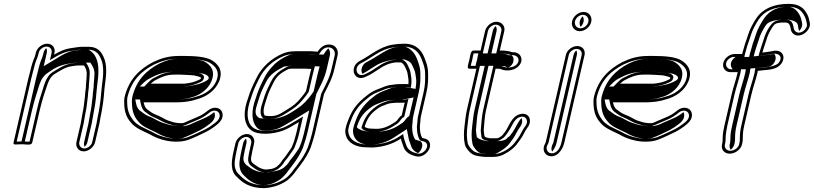

<svg xmlns="http://www.w3.org/2000/svg" viewBox="-20 -742 4226 997"><path d="M405.7 -137.5C403 -125.6 401.5 -110.5 399.1 -99.9L377 -4.5C371.1 21.3 388.1 44 414.3 44C440.6 44 468.1 21.4 474 -4.5L496.2 -100.6C499.1 -112.9 500.6 -128 503 -138.4C507.5 -158.3 510.7 -176.7 513.5 -197.3L516.5 -218.7C520.4 -246.2 520.5 -268.9 524.2 -295.3C532.4 -352.4 537.2 -407.2 517.8 -446.3C506.8 -471.7 487.3 -499 441.5 -499H406.7C387.9 -499 369.7 -494.5 354.2 -492.9C317.1 -488.5 288.1 -474.4 260.7 -458L262.7 -466.5C268.9 -493.1 252 -515 225.4 -515C198.8 -515 172 -493.8 166 -467.9L163.5 -457.2C162.4 -452.3 161.2 -448.5 160.1 -446C150.2 -423.3 144.1 -403.2 137.1 -372.8C133.2 -359.1 129.8 -345.6 126.6 -331.9L50.3 -1.5C47.2 12.1 66.7 7.8 71.4 7.8C78.1 7.8 86.3 7.5 96.9 7C117 8 143.8 14 147.3 -1.5L185 -164.4C190.4 -188.2 199.5 -220.6 205.8 -241.8C223.7 -292 230.5 -335.6 261.3 -356.4C288.4 -372.5 316.8 -392.1 347.7 -397.3L372.4 -401.1C376.4 -401.7 380.1 -402 383.2 -402H416.6C425.6 -388.1 432 -372.3 430.3 -353.4C428.7 -335.1 428.8 -319.3 426.4 -299.9C427.3 -285.2 421.5 -262.7 421.3 -243.2L419.3 -226.3C416.6 -202.6 414.2 -178.4 408.5 -153.9L408.4 -153.4C407.9 -148.5 407.1 -143.2 405.7 -137.5ZM488 -138.4C485.2 -126.3 483.7 -111.4 481.2 -100.6L459 -4.5C455 13 435.5 29 417.8 29C400.1 29 388 13 392 -4.5L414.1 -99.9C416.9 -112.1 418.3 -127.1 420.7 -137.5C422.1 -143.2 423.3 -151 423.6 -154.3C429.7 -181.2 431.9 -204.4 434.6 -228L436.6 -245.7C436.8 -262.5 442.4 -285 441.8 -302.8C444.4 -324.5 444.1 -338.1 445.6 -355.5C448 -381.5 437.6 -400.4 426.8 -417H386.6C382.6 -417 378.4 -416.7 373.5 -416L348.6 -412.1C312.3 -405.9 281.7 -384.3 255.6 -368.8C214.2 -344.2 207.4 -288.5 191.3 -243.7C183.7 -222.4 175.6 -188.9 170 -164.4L133.4 -6.2C125 -5.6 112.6 -7.4 100.3 -8C86 -7.3 77.1 -7.2 66.5 -6.6L141.6 -331.9C144.7 -345.3 148.1 -358.6 151.9 -372.1L152 -372.5L152.1 -372.8C159 -402.8 164.7 -421.4 174.1 -443C175.9 -447.1 177.3 -451.6 178.5 -457.2L181 -467.9C185 -485.1 203.2 -500 221.9 -500C240.3 -500 251.9 -484.8 247.7 -466.5L239.1 -429.2L266.5 -445.7C292.8 -461.5 318.8 -474 352.4 -478C369.4 -479.7 386.9 -484 403.2 -484H438.1C476.9 -484 493 -462 503.5 -437.7C521 -402.4 517.2 -351 508.9 -294C505.1 -266.2 505 -243.8 501.2 -217.3L498.3 -195.9C495.5 -176.1 492.4 -157.7 488 -138.4ZM100.4 -8.1C104.6 -7.9 105.4 -7.9 108.8 -7.7L145 -164.4C150.5 -188.5 159.5 -220.7 165.9 -242.3C183.7 -292.2 186.4 -335.6 226.5 -362.7C250.5 -379 279.5 -401.7 334.4 -411L360.4 -415C369.5 -416.3 376.7 -417 386.6 -417H448.9L455.6 -406.7C465.3 -391.9 472.3 -374.7 470.4 -354.2C468.8 -336.3 469 -321.2 466.5 -301C467.3 -285.1 461.6 -263.2 461.4 -244.2L459.4 -227C456.7 -203.3 454.3 -179 448.5 -153.8C448 -149.4 447.1 -143.2 445.7 -137.5C443.1 -126.1 441.6 -111.1 439.1 -99.9L417 -4.5C414.9 4.8 416.2 13.4 419.8 20.3C426.1 14 431.9 4.8 434 -4.5L456.2 -100.6C458.9 -112.3 460.4 -127.4 463 -138.4C464.7 -145.9 465.6 -150.6 466.7 -158.9C468.2 -165.5 469 -169.8 469.9 -177.3C471.2 -183 472.5 -189.8 473.4 -196.8L476.4 -218.2C480.3 -245.3 480.4 -267.9 484.1 -294.8C492.3 -351.8 496.5 -405.6 478.2 -442.5C465.5 -471.9 441 -484 438.1 -484H403.2C400.3 -484 389.4 -481.4 362.6 -478.6C345.4 -476.4 321.2 -467 294.3 -450.9L207 -398.3L222.7 -466.5C225 -476.4 223.6 -485.3 219.9 -492.1C214 -486.3 208.2 -477.2 206 -467.9L203.5 -457.2C202.4 -452 201.1 -448 199.7 -444.8C190 -422.5 184.1 -403.2 177 -372.7C173.1 -358.8 169.8 -345.6 166.6 -331.9L91.8 -7.7C93.6 -7.8 98.2 -8 100.4 -8.1Z M786.7 -325.6C817.6 -341.8 843.8 -354.5 886.1 -354.5H915.6C927.5 -354.5 976.9 -351.6 985.5 -350.6C988.2 -350.3 1024.1 -342.8 1023.1 -338.2L1023.7 -336.2L1023.4 -335C1023.1 -333.6 1020.8 -331.2 1017.3 -329.3C992.7 -317.1 971.1 -310.8 937.1 -307.5L762.4 -307.5C763.9 -309 786.1 -327 786.7 -325.6ZM749.7 -170.4C736.7 -177.4 729.6 -191.2 725.9 -210.5H892.9C922.8 -210.5 954.2 -213.6 979.6 -219.8L1000 -225.8C1048.8 -237.9 1096.9 -269.9 1117.4 -318.7C1142.1 -379.5 1109.5 -411 1079 -429.6C1048.6 -447.2 991.9 -451.5 938 -451.5H908.5C855.5 -451.5 814.3 -438.7 774.6 -419.5C706 -383.4 648.3 -330.7 626.3 -235L626.2 -234.7L626.2 -234.5C624.5 -224.4 624.3 -212.4 625.2 -199C626.4 -161.2 637.6 -131.3 657.4 -108.6C682 -76.6 717.8 -64.3 756.5 -45.2L777 -34.3C789.1 -27.9 804.8 -22 818.9 -17.8L835 -13.7C867.6 -4.8 922 -2.2 958.7 -16.1C990.2 -28 1020.9 -43.1 1050.5 -57.5C1069 -67 1088.7 -80.1 1104.2 -92.7C1116 -102.3 1130.5 -114.6 1134.9 -134C1141.1 -160.6 1124.3 -182.5 1097.6 -182.5C1084.4 -182.5 1071.5 -177.6 1060.1 -168.3C1042.3 -153.9 1023.7 -141.4 1001.3 -132.8L956.6 -113.7C945.5 -108.9 938.7 -104.8 929.2 -102.5H910.5C897.9 -103.7 896.1 -104.4 884.3 -106.3L868 -111.2C863.4 -112.5 858.4 -114.1 852.5 -116.1C837.4 -121.3 810.3 -139.7 790 -146.1C774.6 -152 761.7 -160.7 749.7 -170.4ZM990.6 -365.5C980.6 -366.7 932.4 -369.5 919.1 -369.5H889.6C845 -369.5 814 -355.2 784.2 -339.7C770.5 -334.5 757.4 -321.5 752.5 -316.5L728.9 -292.5L934.3 -292.5C970 -295.9 994.9 -302.9 1021.6 -316.2C1027 -318.9 1035.7 -323.5 1038.4 -335L1039.5 -339.9C1040.3 -364.5 991.2 -366.5 990.6 -365.5ZM739.2 -157.4C752.8 -146.6 764.9 -138.5 781.7 -132C798.9 -125.3 826.5 -108 844.7 -101.8C850.6 -99.8 856 -98.1 860.7 -96.7L877.7 -91.6C889.3 -89.7 892.9 -88.7 906.4 -87.5H927.6C941 -90.8 949.8 -95.8 959.9 -100.2L1004.2 -119.1C1030.6 -129.5 1049.4 -142.4 1068.2 -157.7C1076.3 -164.3 1084.8 -167.5 1094.2 -167.5C1112.5 -167.5 1124.2 -152.3 1119.9 -134C1117 -121.2 1107.9 -112.9 1096 -103.3C1081.8 -91.7 1062.7 -79.1 1046.1 -70.5C1016.9 -56.4 986.4 -41.4 956.2 -30C925.1 -18.2 872.5 -19.9 841.9 -28.3L826 -32.3C811.4 -36.8 797.7 -41.9 786.6 -47.8L765.9 -58.9C725.7 -78.7 692.8 -90.1 670.4 -119.2C653.2 -141.6 641.8 -166 640.6 -203C639.7 -216.2 640.1 -227.3 641.3 -235.3C662.7 -326.2 714.5 -372.3 779.1 -406.5C817.8 -425.1 854.6 -436.5 905 -436.5H934.6C987.7 -436.5 1042.9 -431.5 1069 -416.3C1098 -398.6 1124 -372.6 1103.3 -321.3C1085.8 -279.9 1044.1 -251.3 999.1 -240.2L978.8 -234.2C954.4 -228.4 925.1 -225.5 896.4 -225.5H706.7L710.7 -204.7C714.7 -184 722.6 -167.2 739.2 -157.4ZM706.1 -292.5 724.9 -311.6C729.2 -316 742.6 -328.3 759.6 -336.2C787.6 -350.7 823.9 -369.5 889.6 -369.5H919.1C940.3 -369.5 983.4 -367 1000.2 -364.9C1008.9 -364 1056.8 -360.3 1063 -341.3C1063.4 -339.9 1063.6 -339 1064 -337.7L1063.4 -335C1062.2 -329.6 1057.6 -325.9 1049.9 -321.7C1021.4 -305.9 984.6 -296.9 938.8 -292.5ZM714.2 -162.2C695.3 -173.3 689.6 -188.8 685.8 -208.2L682.5 -225.5H896.4C918.4 -225.5 941 -227.8 958.2 -231.8L978.3 -237.7C1010.5 -245.7 1057.7 -272.1 1077.8 -319.7C1101.1 -377.4 1070.9 -404.7 1044.5 -420.9C1024.6 -432.2 984.5 -436.5 934.6 -436.5H905C872.1 -436.5 843.5 -429.2 806.2 -411.3C743.7 -378.2 687.9 -328.9 666.2 -234.9C664.7 -225.3 664.4 -213.9 665.4 -200.5C666.6 -163.4 677.3 -135.4 695.9 -114.1C718.9 -84.2 747.2 -75.6 789.6 -54.8L810.5 -43.6C820 -38.6 831.9 -34.1 844.6 -30.1L859.9 -26.3C884.1 -19.6 914.8 -19.9 931.4 -26.2C959.9 -36.9 989 -51.2 1019 -65.8C1034.2 -73.6 1053.6 -86.3 1068 -98C1079.4 -107.2 1091 -116.8 1094.9 -134C1097.2 -144 1095.9 -152.7 1092.1 -159.7C1074.7 -146 1057.3 -134 1029.7 -123.2L985.9 -104.4C977.9 -101 970.7 -95.4 949 -90.1L938.2 -87.5H902.3C883.9 -89.2 872.7 -91.3 861.2 -93.2L841.6 -99.1C836.4 -100.6 830.4 -102.5 824.1 -104.6C799.6 -113 773.8 -130.8 762.6 -134.3C741.6 -140.9 727.3 -151.8 714.2 -162.2Z M1511.9 -26.4 1511.8 -26.1C1507.6 -7.5 1500.9 7.8 1493.9 24.5C1490.5 29.5 1466.6 64.4 1463.7 68.1C1456.8 77.1 1446.6 87.5 1439.5 100.2C1435.3 107.3 1426.3 115.2 1416.7 123.9L1406.8 129.2C1394.2 135.6 1386.4 135.3 1367.2 138H1356.5C1349.9 137.1 1339.3 134.5 1337 132.8L1326.6 128.6C1323.8 127.2 1318.7 124 1313.4 120.3C1290.3 103.2 1277.5 101.7 1286.1 64.5L1286.2 64.2C1287.2 57 1288.7 49.1 1290.7 40.5L1299.4 2.5C1305.4 -23.3 1288.4 -46 1262.1 -46C1235.9 -46 1208.4 -23.4 1202.4 2.5L1193.7 40.5C1178.8 105 1177.8 149.1 1210.2 176.4C1238.7 206.8 1277.6 235 1350.9 235H1351.3L1374.5 232.9C1400.2 227.9 1415.9 224.7 1442 212C1468.2 199.4 1480.5 188.2 1495.9 171.9C1510.4 157.2 1519 141 1530.4 128.3L1542.3 112C1560.2 89.2 1582.2 53.4 1593.3 24.4L1600.5 2.1C1605.7 -14.3 1611.4 -32 1615.8 -50.9L1662.4 -253.1C1684.6 -298.4 1704.3 -330.5 1716.9 -385.2L1733.1 -455.1C1739 -481 1723.5 -505.9 1699.5 -509.9C1671.9 -514.8 1647.8 -502.1 1629.7 -474H1626.9C1613.9 -474 1597.7 -476.9 1580 -476H1514C1489.1 -476 1466.7 -471.8 1447.3 -463.4C1390.2 -438.8 1339.8 -396 1310.4 -334.2L1295.2 -303.1C1281.1 -273.3 1270.3 -241.7 1259.9 -207.5C1241.3 -143.4 1250.4 -91.8 1284.5 -65.7C1321.4 -37.6 1399.3 -45.5 1450.4 -64.1C1470.5 -71.1 1503.5 -90.6 1531.8 -108L1518.5 -50.4C1516.5 -41.3 1514.3 -33.4 1511.9 -26.4ZM1563.8 -385.5C1573.3 -385.5 1584.2 -384.3 1596.2 -383.7C1594.1 -376.4 1591.1 -364.7 1588.9 -355L1568.9 -268.5C1560.8 -256.8 1555.3 -248.4 1545.2 -236.7C1518 -203.3 1504.6 -193.9 1462.8 -167.9C1424.1 -143.3 1405.4 -134.6 1356.5 -141.2C1346.4 -148.6 1346.6 -173.7 1355.2 -200.4C1364.4 -230.1 1372.6 -257.4 1384.9 -282.1L1400.7 -314.2C1419.2 -350.8 1442.3 -365.1 1477.9 -383.6C1483.4 -384.3 1488.7 -385.5 1493.1 -385.5ZM1623.5 -459H1636.3L1642.2 -468.3C1657 -491.1 1672.5 -498.8 1693.6 -495.1C1710.3 -492.3 1722.3 -473.3 1718.1 -455.1L1701.9 -385.2C1689.7 -332.4 1670.8 -301.9 1647.9 -255L1600.8 -50.9C1596.6 -32.8 1591 -15.5 1585.9 0.8L1578.8 22.6C1568.2 49.9 1547.7 83.3 1530.6 105L1519.1 120.8C1505.5 136.2 1498 150.6 1485.8 163.1C1470.7 179.1 1462.2 187.1 1437.8 198.8C1413.8 210.6 1399.9 213.3 1375.7 218.1L1354.1 220C1283.6 219.7 1249.8 194 1222.1 164.6C1204.1 149.3 1196 126.4 1199.1 94.7C1201.9 75.7 1204.1 60.4 1208.7 40.5L1217.4 2.5C1221.5 -15 1241 -31 1258.7 -31C1278.1 -31 1288.2 -13.8 1284.4 2.5L1275.7 40.5C1273.7 49 1271.9 58.8 1271 64.8C1261.1 109.8 1281.6 117.6 1302.5 133C1308.7 137.4 1313.6 140.4 1317.6 142.5L1327.2 146.4C1337.2 151.1 1343 151.7 1352 153H1364.8C1382.9 150.4 1394.1 150.9 1411.5 142.1L1423.8 135.5C1433.9 126.4 1444.9 118.1 1452.6 105.1C1458.4 94.7 1467.1 85.9 1475.3 75.3C1480.2 68.9 1503 35.3 1507.3 28.9C1517.3 5 1526.9 -21.4 1533.5 -50.4L1553.6 -137.1L1525.9 -120.2C1497.9 -103 1465.1 -84 1448.2 -78.1C1403.8 -61.9 1337.6 -55.3 1303.4 -73.4C1266.9 -92.6 1255.9 -142.3 1274.7 -206.5C1284.9 -240 1295.6 -271.3 1308.9 -299.4L1324.1 -330.6C1351.1 -387.3 1396.8 -426.7 1450.7 -449.9C1467.2 -457 1487.2 -461 1510.5 -461H1576.9C1592.7 -461.8 1608.2 -459 1623.5 -459ZM1567.3 -400.5H1496.5C1487.7 -400.5 1482.8 -398.9 1476.3 -398.1C1439.1 -378.8 1408.8 -361.1 1387.1 -318.1L1371.3 -286C1358.1 -259.4 1349.6 -231 1340.6 -201.6C1330.8 -171.3 1328.4 -141.1 1348 -126.8C1401.2 -119.6 1428 -129.8 1468.9 -155.8C1510.2 -181.5 1528.3 -194.7 1556.2 -228.9C1567.7 -242.1 1574.4 -252.7 1583.1 -265.2L1603.9 -355C1606 -364.4 1609 -376 1611 -383L1615.2 -398L1600.3 -398.7C1588.9 -399.3 1578 -400.5 1567.3 -400.5ZM1676.9 -385.2 1693.1 -455.1C1696.2 -468.9 1692.1 -482.5 1684.9 -490.8C1679.9 -486.5 1674 -479.9 1668.7 -471.7L1660.5 -459H1623.5C1591.8 -459 1587.9 -461.4 1579.5 -461H1510.5C1498.8 -461 1489.4 -459.7 1476.7 -454.2C1450.1 -442.7 1418.9 -424.6 1397.3 -399.9C1378.7 -380.6 1362.4 -359.2 1349.9 -332.8L1334.7 -301.7C1320.9 -272.5 1310.1 -241 1299.8 -207.1C1281.5 -144.4 1293 -94.5 1320.9 -73.2C1341.7 -57.4 1390.7 -62.4 1424.1 -74.6C1435.5 -78.5 1470.2 -97.9 1498 -115L1585.9 -168.8L1558.5 -50.4C1556.5 -41.4 1554 -32.7 1551.9 -26.1C1547.4 -6.9 1540.5 8.9 1533.6 25.5C1531.1 31.4 1506 66.3 1502.2 71.1C1494.7 80.9 1485.3 90.5 1478.8 102.2C1472.8 112.2 1461.7 121.3 1451.7 130.3L1438.8 137.2C1421 146.2 1388.7 150.5 1371.3 153H1346C1330.1 150.8 1317.8 149.4 1304.6 142.8L1294.5 138.7C1289.1 135.9 1284.3 133 1277.3 128C1256.3 112.5 1237.3 102.8 1246.1 64.4C1247.1 57.6 1248.7 49.1 1250.7 40.5L1259.4 2.5C1261.6 -6.8 1260.3 -15.4 1256.7 -22.3C1250.4 -16 1244.6 -6.8 1242.4 2.5L1233.7 40.5C1229 60.8 1226.6 77.5 1223.9 95.7C1220.4 130 1230.3 155.2 1247.7 169.9C1276.1 200.1 1309.6 218.9 1350.4 220L1363.1 218.8C1383.8 214.7 1389.3 214.1 1411 203.5C1433.4 192.7 1442.8 184.3 1458.2 168C1471.3 154.6 1479.1 139.8 1492 125.1L1503.7 109.1C1521.2 86.9 1542.6 52.1 1553.5 23.7L1560.6 1.6C1565.8 -14.7 1571.5 -32.3 1575.8 -50.9L1622.6 -253.8C1645.1 -299.8 1664.5 -331.1 1676.9 -385.2ZM1567.3 -400.5C1585.4 -400.5 1596.4 -399 1604.7 -398.6L1639.9 -396.9L1636.1 -383.5C1634.1 -376.3 1631.1 -364.6 1628.9 -355L1608.6 -267.2C1600.3 -255.2 1594.2 -245.8 1583.4 -233.3C1556.1 -199.9 1538.3 -186.9 1496.8 -161C1460.1 -137.7 1416.2 -116.8 1340 -127.1L1326.9 -128.9L1320.5 -133.5C1300.7 -147.9 1306.5 -173.4 1315.4 -200.8C1324.5 -230.5 1332.8 -258.2 1345.4 -283.6L1361.3 -315.7C1382.2 -357.3 1414.8 -375.5 1454.8 -396.2L1468.8 -397.9C1468.8 -397.9 1476.5 -400.5 1496.5 -400.5Z M1909.4 -74H1909.1C1893 -74 1878.7 -78.4 1873.6 -84C1873.7 -84.3 1873.8 -84.6 1873.8 -84.9C1874 -85.6 1874.7 -88 1875.8 -91.4C1891.5 -138.4 1913.5 -159.6 1949.4 -183.8C1958.4 -189.9 1978.8 -196.4 1993.3 -202.5C2003.5 -205.9 2025.5 -208.5 2039.1 -208.5H2068.9C2073.3 -208.5 2075.2 -208.6 2081.5 -209.9L2066.1 -143.2C2060.2 -139.1 2054.7 -134.1 2050.6 -128.5L2043 -118.2C2041.7 -116.5 2040.1 -114.9 2036.5 -111.5C2008.6 -92.9 1977.7 -73 1935.5 -73C1926.3 -73 1917.7 -73.3 1909.4 -74ZM2061.6 -22.2C2064.4 -7.5 2070.5 4.7 2074.4 17.9C2083.8 48.6 2111.8 65.4 2149.3 71L2149.6 71C2189.4 73.4 2229 23 2207.5 -8.6C2198 -22.5 2186.7 -21 2172.2 -26.1C2162.5 -43.5 2160.2 -61.3 2160.3 -88.6L2162.3 -105.7C2163.9 -118.5 2163.1 -126.5 2166 -139L2194.3 -261.6C2203.8 -302.6 2203.6 -333.6 2202.8 -364.4C2202.6 -396.3 2192.7 -418.8 2184.1 -442.2C2169.9 -478.2 2142.5 -515 2080.1 -515C2057.4 -515 2038.7 -513.6 2017.8 -509.9C1948.3 -497.9 1902.4 -453.2 1852.6 -428.1C1789 -397.9 1816.3 -313.6 1878 -342.8C1905.9 -355.3 1924.6 -367.9 1949.9 -384.8C1974.1 -401.8 2000.4 -414.2 2035.8 -418H2061.7C2072.1 -414.1 2078.5 -404.5 2084.3 -392.4C2089.2 -379.8 2094.5 -372.2 2096.3 -360C2099.1 -341.2 2103.2 -325.5 2100.7 -304.6C2099.3 -304.9 2094.4 -305.5 2091.3 -305.5H2061.5C2042.5 -305.5 2016 -302.7 1999.7 -299.4C1976.5 -294 1961.2 -285.4 1941.4 -278.5C1924.8 -272.2 1909.7 -264.3 1896.1 -254.6L1868.7 -232.8C1831.4 -200.9 1805.7 -167.8 1786.2 -113.4C1773.8 -81 1769.2 -60.7 1776.4 -37.7C1786.6 -1.3 1826.5 23 1882.2 23C1892.9 23.7 1903.3 24 1914.2 24H1914.4L1914.6 24C1973.1 21 2020.2 4.8 2061.6 -22.2ZM1932 -58C1979.5 -58 2015.1 -81.1 2043.1 -99.8C2047.7 -102.9 2051.9 -107.7 2054.6 -111.1L2062.5 -121.7C2066.4 -127.2 2073.5 -132 2079.4 -136.1L2100.8 -228.6L2081.6 -224.6C2075.6 -223.3 2076.5 -223.5 2072.4 -223.5H2042.6C2027.1 -223.5 2005.4 -221.3 1991.5 -216.7C1977.8 -212.1 1956.5 -204.9 1942.7 -195.5C1905.1 -170.1 1878.3 -143.9 1861.3 -92.9C1860 -89.1 1859.3 -87 1858.8 -84.9L1857.1 -77.3L1861.1 -72.8C1874.3 -58.1 1903.4 -58 1932 -58ZM1886.1 8H1885.7C1833.9 8 1799.8 -14.6 1791.3 -44.7C1785.1 -64.3 1788.2 -79.2 1800.5 -111.3C1819.2 -163.4 1842.3 -192.4 1877 -222.3L1903.6 -243.6C1916.1 -252.3 1929 -259 1943.8 -264.6C1964.9 -272 1979.6 -280.2 1999.6 -284.8C2013.9 -287.7 2040.6 -290.5 2058.1 -290.5H2087.9C2089.1 -290.5 2094.5 -289.9 2094.6 -289.9L2113.6 -286.3L2116 -306.3C2118.8 -330.1 2114.2 -347.5 2111.6 -365.3C2109.3 -380.6 2103.2 -389.2 2098.8 -400.3C2093.3 -414.5 2083.8 -426.9 2067.6 -433H2038.4C1999.6 -428.8 1969.2 -414.7 1943.1 -396.4C1918.1 -379.8 1900.7 -368 1874.2 -356.2C1832.8 -336.5 1811.6 -393.4 1856.8 -414.9C1911.8 -442.7 1953 -484.1 2017.1 -495.1C2037.1 -498.7 2054.5 -500 2076.6 -500C2132.1 -500 2156.2 -468.1 2169.5 -434.4C2178.2 -410.7 2187.3 -390 2187.4 -360.8C2188.3 -329.8 2188.4 -300.9 2179.3 -261.6L2151 -139C2147.5 -124 2148.4 -115.3 2147 -104.1L2144.9 -86.1C2144.8 -55.6 2148.4 -34.5 2160.3 -13.2C2178.8 -6.8 2187.7 -7.9 2194.1 1.5C2208.8 23.2 2180.3 57.1 2154.2 56C2119.3 50.7 2096.9 35.9 2089.3 10.8C2084.9 -3.7 2079.2 -15.3 2076.7 -28.1L2073.3 -45.9L2055.2 -34.1C2016.8 -9 1973.2 6 1917.5 9C1905.2 9 1896.9 8.7 1886.1 8ZM1832.9 -81 1833.6 -84C1833.7 -84.4 1833.8 -84.6 1833.8 -84.9C1834.1 -86.2 1834.8 -88.4 1836 -91.9C1852 -140.1 1876.8 -164.6 1914.6 -190.2C1930.1 -200.6 1952.9 -207.1 1964.2 -211.9C1986.5 -221.4 2017.7 -223.5 2042.6 -223.5H2067.2L2127.6 -236.2L2105.3 -139.9C2099.5 -135.9 2093.9 -132 2089.3 -125.7L2081.5 -115.3C2079.5 -112.7 2076.3 -109.5 2072.4 -106C2047.8 -89.5 2010 -58 1932 -58C1921.7 -58 1911.3 -58.3 1901.7 -59C1864.7 -60.2 1844 -68.7 1832.9 -81ZM1915 9C1953.2 6.6 1989.3 -4.1 2027.1 -28.8L2092.5 -71.5L2101.6 -24.6C2104.3 -10.8 2110.2 1 2114.3 14.9C2120.7 35.7 2136 47.5 2151 53C2167.6 40.6 2180 13.1 2168.5 -3.7C2165.7 -7.9 2163.4 -9.2 2163.2 -9.2C2165.6 -8 2140.9 -15.1 2135.3 -17.6C2123.6 -38.4 2120.1 -56.8 2120.1 -87.6L2122.2 -105.1C2123.7 -117.3 2122.9 -125.5 2126 -139L2154.3 -261.6C2163.6 -302 2163.5 -332.1 2162.7 -363.1C2162.5 -393.8 2152.9 -415.3 2144.3 -438.8C2128.9 -478.1 2096.2 -500 2076.6 -500C2058.1 -500 2048.2 -499.3 2032.3 -496.4C1986.7 -488.6 1942.8 -449.4 1883.8 -419.6C1860.3 -408.5 1850.4 -376.8 1861.7 -358.4C1878.7 -367 1894.1 -377.1 1915 -391.1C1941.3 -409.4 1976.6 -426.8 2033.4 -433H2080.8L2091.3 -429C2114.4 -420.3 2117.9 -408.6 2123.9 -396C2128.7 -383.8 2134.4 -375.9 2136.4 -362.1C2139.1 -343.8 2143.4 -327.3 2140.8 -305.2L2137.8 -280.3L2083.4 -290.5H2058.1C2048.8 -290.5 2027.5 -288.5 2017.5 -286.6C2005.4 -283.6 1992.9 -277 1968.2 -268.2C1956.4 -263.7 1943.5 -257.3 1931.7 -248.9L1905.1 -227.7C1869.9 -197.5 1845.1 -166.2 1825.9 -112.6C1813.5 -80.2 1809.6 -62.1 1816.4 -40.6C1826.4 -4.9 1864.3 8 1885.7 8H1889C1898 8.6 1905 8.9 1915 9Z M2576.8 -384.3H2577.2C2577.3 -384.3 2577.3 -384.4 2577.9 -384.1C2603.2 -371.6 2641.9 -373.3 2667 -393C2692.6 -413.8 2693.1 -442.8 2677.4 -458.7C2669 -466.9 2657.6 -471.8 2640.1 -470.9C2625.5 -476.5 2602.5 -479.7 2581.5 -479.7H2575.3L2598.6 -580.5C2604.7 -607.1 2584.4 -629 2558 -629C2531.7 -629 2504.9 -606.8 2498.8 -580.5L2475.5 -479.6H2439C2423.4 -479.6 2421.9 -452.9 2417.6 -432.3C2412.4 -411.7 2401.6 -385 2417.2 -385H2453.7L2404.1 -170C2397.5 -141.4 2395.9 -113.4 2392.3 -88.4C2387.7 -52.8 2387.6 -19.8 2393.7 7.6C2398.3 26.9 2416.1 47.5 2432 58C2450.1 68.8 2475.1 70.7 2500.1 73H2538.3C2566.2 73 2585.7 66.5 2604.7 54.9C2621.8 46.4 2640.8 32 2654.2 18C2664.6 7.4 2672.3 -5.6 2680.5 -15.8C2696.4 -35.6 2705.5 -62.7 2719.3 -79.9C2747.3 -116.5 2726.4 -162.7 2678.4 -148.7C2635.5 -136.2 2622.3 -84.4 2603.1 -58C2593.6 -46.7 2589.3 -38.2 2581.2 -33.5C2574.5 -29.6 2567.2 -24 2560.7 -24H2525C2511.2 -26.8 2504 -25.9 2495.8 -34.4C2494.3 -41.5 2492.9 -56.5 2491.9 -66L2492.8 -79C2495.8 -108 2496.7 -139.2 2504 -170.5L2553.5 -385.3H2559.7C2562.8 -385.3 2569.1 -384.9 2576.8 -384.3ZM2634.5 -455.8C2650 -456.5 2658.4 -453.7 2665.2 -447C2676.7 -435.5 2675.2 -417.3 2659 -403.7C2638.9 -388.5 2606.5 -388.3 2584.7 -399C2576.8 -399.6 2567.3 -400.3 2563.1 -400.3H2542L2489 -170.5C2481.2 -137 2480.4 -105.7 2477.4 -76.8L2476.4 -62.3C2477.7 -50.9 2479.3 -35.3 2481.3 -25.2C2493.2 -12.9 2506.7 -11.7 2520.1 -9H2557.2C2571.8 -9 2582.5 -18.6 2586.7 -21.1C2601.8 -29.9 2606.9 -41.6 2614.6 -50.8C2639.8 -85.2 2648.3 -125.2 2679.6 -134.3C2714 -144.4 2726.8 -111.8 2707.9 -87.1C2691 -66.1 2681.9 -39.2 2669.2 -23.2C2659.6 -11.3 2652.5 0.6 2644.2 9C2632.4 21.4 2614.9 34.6 2600.4 41.8C2582.1 50.8 2569.4 58 2541.7 58H2504.2C2478.5 55.7 2456.8 53.2 2442.2 44.8C2427.7 35 2412.3 16.1 2408.8 1.3C2403.2 -23.8 2403.1 -55.7 2407.5 -89.8C2411.3 -115.5 2412.9 -143.1 2419.1 -170L2472.2 -400H2424.6C2425.2 -407.1 2429.4 -419.5 2432.5 -431.9C2432.5 -431.9 2432.6 -432.3 2432.6 -432.3C2432.6 -432.3 2432.7 -432.7 2432.5 -432.7C2435.1 -445.1 2437.3 -459 2439.3 -464.6H2486.9L2513.7 -580.5C2517.9 -598.6 2536.6 -614 2554.4 -614C2573.4 -614 2587.3 -597.4 2583.4 -580.5L2556.7 -464.7H2577.8C2599 -464.7 2621 -460.8 2634.3 -455.8ZM2588.2 -399 2602.1 -397.9 2610.4 -393.8C2613.5 -392.3 2616.1 -391.6 2617.4 -391.3C2619.2 -391.8 2624.5 -393.6 2630.7 -398.3C2650.1 -414.4 2650.9 -440.8 2639.4 -452.4C2638.1 -453.7 2636.9 -454.7 2635.4 -455.7L2622.9 -455.1L2610.2 -459.9C2603.2 -462.6 2588.6 -464.7 2577.8 -464.7H2531.7L2558.4 -580.5C2560.8 -590.7 2558.6 -599.8 2553.9 -606.6C2547.4 -600.4 2541 -590.7 2538.7 -580.5L2511.9 -464.6H2464.2C2461.5 -456.5 2459.8 -443.8 2457.5 -432.3C2454.5 -420.8 2450.4 -408.8 2449.3 -400H2497L2443.9 -170C2437.4 -142 2435.9 -114.2 2432.2 -88.9C2427.7 -53.9 2427.6 -21.3 2433.6 5.1C2437.5 21.8 2454.3 41 2466.8 49.5C2475.9 54.8 2483.9 55.8 2508.1 58H2541.6C2548.5 58 2554.2 58 2570.7 47.9C2584.4 39.5 2602.5 28.5 2616.4 14C2625.5 4.7 2633.1 -7.9 2641.9 -18.9C2656.4 -37 2664.9 -63 2680.7 -83C2692.1 -98.1 2694.1 -116.3 2688.2 -128.4C2669.3 -110.8 2657.7 -77.3 2641.4 -55C2632.1 -43.9 2630.9 -35.9 2614.3 -26.2C2614.3 -26.2 2608.9 -9 2557 -9H2511.7C2500.2 -11.3 2471.4 -14.2 2456 -30.1C2454.2 -38.8 2452.7 -53.9 2451.5 -64.6L2452.5 -78.1C2455.5 -107.1 2456.4 -138.4 2463.8 -170.5L2516.8 -400.3H2562.9C2572.8 -400.3 2578.9 -399.7 2588.2 -399Z M2813.4 -1.6C2813.4 -1.6 2810.4 3.5 2808.5 7.7C2794.6 36.4 2808.6 61.1 2829 67.2C2869 79.3 2900.8 39.9 2910.3 -1.5L3015.3 -455.9C3021.2 -481.8 3004.3 -503 2977.6 -503C2951 -503 2924.2 -481.8 2918.3 -455.9ZM2990.4 -580C3017 -580 3043.9 -601.9 3050.1 -628.5C3056.5 -656 3038.1 -680 3010.5 -680C2983.8 -680 2956.9 -658.1 2950.8 -631.5C2944.4 -604 2962.8 -580 2990.4 -580ZM2827.8 0.9 2933.3 -455.9C2937.2 -473.1 2955.5 -488 2974.2 -488C2992.9 -488 3004.2 -473.1 3000.3 -455.9L2895.3 -1.5C2887.2 33.9 2864.3 61.2 2836.3 52.8C2822.5 48.6 2812.6 31.1 2822.2 11.3C2825 5.5 2826.1 3.8 2827.8 0.9ZM2993.9 -595C2974.7 -595 2961.4 -612.4 2965.8 -631.5C2970 -649.8 2988.7 -665 3007 -665C3026.2 -665 3039.5 -647.6 3035.1 -628.5C3030.9 -610.2 3012.2 -595 2993.9 -595ZM2847 45.3C2857 34.4 2866.2 16.5 2870.3 -1.5L2975.3 -455.9C2977.4 -465.4 2976 -474 2972.4 -480.4C2966.4 -474.6 2960.4 -465.4 2958.3 -455.9L2853.1 -0.6C2844 15.4 2840.3 32.7 2847 45.3ZM2995.2 -602.6C3001.6 -608.9 3007.8 -618.4 3010.1 -628.5C3012.7 -639.6 3010.6 -649.9 3005.7 -657.4C2999.3 -651.1 2993.1 -641.6 2990.8 -631.5C2988.2 -620.4 2990.3 -610.1 2995.2 -602.6Z M3223.7 -325.6C3254.6 -341.8 3280.8 -354.5 3323.1 -354.5H3352.6C3364.5 -354.5 3413.9 -351.6 3422.5 -350.6C3425.2 -350.3 3461.1 -342.8 3460.1 -338.2L3460.7 -336.2L3460.4 -335C3460.1 -333.6 3457.8 -331.2 3454.3 -329.3C3429.7 -317.1 3408.1 -310.8 3374.1 -307.5L3199.4 -307.5C3200.9 -309 3223.1 -327 3223.7 -325.6ZM3186.7 -170.4C3173.7 -177.4 3166.6 -191.2 3162.9 -210.5H3329.9C3359.8 -210.5 3391.2 -213.6 3416.6 -219.8L3437 -225.8C3485.8 -237.9 3533.9 -269.9 3554.4 -318.7C3579.1 -379.5 3546.5 -411 3516 -429.6C3485.6 -447.2 3428.9 -451.5 3375 -451.5H3345.5C3292.5 -451.5 3251.3 -438.7 3211.6 -419.5C3143 -383.4 3085.3 -330.7 3063.3 -235L3063.2 -234.7L3063.2 -234.5C3061.5 -224.4 3061.3 -212.4 3062.2 -199C3063.4 -161.2 3074.6 -131.3 3094.4 -108.6C3119 -76.6 3154.8 -64.3 3193.5 -45.2L3214 -34.3C3226.1 -27.9 3241.8 -22 3255.9 -17.8L3272 -13.7C3304.6 -4.8 3359 -2.2 3395.7 -16.1C3427.2 -28 3457.9 -43.1 3487.5 -57.5C3506 -67 3525.7 -80.1 3541.2 -92.7C3553 -102.3 3567.5 -114.6 3571.9 -134C3578.1 -160.6 3561.3 -182.5 3534.6 -182.5C3521.4 -182.5 3508.5 -177.6 3497.1 -168.3C3479.3 -153.9 3460.7 -141.4 3438.3 -132.8L3393.6 -113.7C3382.5 -108.9 3375.7 -104.8 3366.2 -102.5H3347.5C3334.9 -103.7 3333.1 -104.4 3321.3 -106.3L3305 -111.2C3300.4 -112.5 3295.4 -114.1 3289.5 -116.1C3274.4 -121.3 3247.3 -139.7 3227 -146.1C3211.6 -152 3198.7 -160.7 3186.7 -170.4ZM3427.6 -365.5C3417.6 -366.7 3369.4 -369.5 3356.1 -369.5H3326.6C3282 -369.5 3251 -355.2 3221.2 -339.7C3207.5 -334.5 3194.4 -321.5 3189.5 -316.5L3165.9 -292.5L3371.3 -292.5C3407 -295.9 3431.9 -302.9 3458.6 -316.2C3464 -318.9 3472.7 -323.5 3475.4 -335L3476.5 -339.9C3477.3 -364.5 3428.2 -366.5 3427.6 -365.5ZM3176.2 -157.4C3189.8 -146.6 3201.9 -138.5 3218.7 -132C3235.9 -125.3 3263.5 -108 3281.7 -101.8C3287.6 -99.8 3293 -98.1 3297.7 -96.7L3314.7 -91.6C3326.3 -89.7 3329.9 -88.7 3343.4 -87.5H3364.6C3378 -90.8 3386.8 -95.8 3396.9 -100.2L3441.2 -119.1C3467.6 -129.5 3486.4 -142.4 3505.2 -157.7C3513.3 -164.3 3521.8 -167.5 3531.2 -167.5C3549.5 -167.5 3561.2 -152.3 3556.9 -134C3554 -121.2 3544.9 -112.9 3533 -103.3C3518.8 -91.7 3499.7 -79.1 3483.1 -70.5C3453.9 -56.4 3423.4 -41.4 3393.2 -30C3362.1 -18.2 3309.5 -19.9 3278.9 -28.3L3263 -32.3C3248.4 -36.8 3234.7 -41.9 3223.6 -47.8L3202.9 -58.9C3162.7 -78.7 3129.8 -90.1 3107.4 -119.2C3090.2 -141.6 3078.8 -166 3077.6 -203C3076.7 -216.2 3077.1 -227.3 3078.3 -235.3C3099.7 -326.2 3151.5 -372.3 3216.1 -406.5C3254.8 -425.1 3291.6 -436.5 3342 -436.5H3371.6C3424.7 -436.5 3479.9 -431.5 3506 -416.3C3535 -398.6 3561 -372.6 3540.3 -321.3C3522.8 -279.9 3481.1 -251.3 3436.1 -240.2L3415.8 -234.2C3391.4 -228.4 3362.1 -225.5 3333.4 -225.5H3143.7L3147.7 -204.7C3151.7 -184 3159.6 -167.2 3176.2 -157.4ZM3143.1 -292.5 3161.9 -311.6C3166.2 -316 3179.6 -328.3 3196.6 -336.2C3224.6 -350.7 3260.9 -369.5 3326.6 -369.5H3356.1C3377.3 -369.5 3420.4 -367 3437.2 -364.9C3445.9 -364 3493.8 -360.3 3500 -341.3C3500.4 -339.9 3500.6 -339 3501 -337.7L3500.4 -335C3499.2 -329.6 3494.6 -325.9 3486.9 -321.7C3458.4 -305.9 3421.6 -296.9 3375.8 -292.5ZM3151.2 -162.2C3132.3 -173.3 3126.6 -188.8 3122.8 -208.2L3119.5 -225.5H3333.4C3355.4 -225.5 3378 -227.8 3395.2 -231.8L3415.3 -237.7C3447.5 -245.7 3494.7 -272.1 3514.8 -319.7C3538.1 -377.4 3507.9 -404.7 3481.5 -420.9C3461.6 -432.2 3421.5 -436.5 3371.6 -436.5H3342C3309.1 -436.5 3280.5 -429.2 3243.2 -411.3C3180.7 -378.2 3124.9 -328.9 3103.2 -234.9C3101.7 -225.3 3101.4 -213.9 3102.4 -200.5C3103.6 -163.4 3114.3 -135.4 3132.9 -114.1C3155.9 -84.2 3184.2 -75.6 3226.6 -54.8L3247.5 -43.6C3257 -38.6 3268.9 -34.1 3281.6 -30.1L3296.9 -26.3C3321.1 -19.6 3351.8 -19.9 3368.4 -26.2C3396.9 -36.9 3426 -51.2 3456 -65.8C3471.2 -73.6 3490.6 -86.3 3505 -98C3516.4 -107.2 3528 -116.8 3531.9 -134C3534.2 -144 3532.9 -152.7 3529.1 -159.7C3511.7 -146 3494.3 -134 3466.7 -123.2L3422.9 -104.4C3414.9 -101 3407.7 -95.4 3386 -90.1L3375.2 -87.5H3339.3C3320.9 -89.2 3309.7 -91.3 3298.2 -93.2L3278.6 -99.1C3273.4 -100.6 3267.4 -102.5 3261.1 -104.6C3236.6 -113 3210.8 -130.8 3199.6 -134.3C3178.6 -140.9 3164.3 -151.8 3151.2 -162.2Z M3914.8 -374.2C3921.8 -374.7 3931.3 -375.6 3941.1 -376.9C3974.5 -379.6 4015 -382.3 4035.7 -409.5C4064.8 -447.7 4040.8 -488.7 3991.6 -476.7C3975.2 -473.6 3959.1 -471.1 3938.8 -469C3940 -473.6 3941.4 -478.4 3943.1 -483.6L3951.2 -508.9C3953.6 -516.1 3955.9 -523.1 3958.2 -529.8L3965.4 -551.7C3971.4 -567.8 3979.9 -583 3988.8 -597.8C4002.5 -617.4 4004.7 -621.8 4037.3 -625H4060.1C4061 -624.8 4066.7 -623.6 4069.6 -623H4070.1C4077.7 -620.2 4082.8 -608.6 4084.8 -598.6L4087 -586.5C4091.4 -568 4112.3 -548.4 4144.8 -561.7C4165 -570 4191.7 -596.3 4184.8 -625.6L4182.3 -636.4C4180.6 -647 4177.4 -656.5 4173.1 -665C4157 -697.3 4132.4 -722 4075.8 -722C4001.5 -722 3942.9 -698.8 3908.3 -648.4C3892.4 -624.3 3874.5 -593.5 3864.8 -562.1L3857.8 -540.5C3854.8 -532.7 3851.6 -523.6 3848.9 -514.8L3848.8 -514.5C3845.1 -498.7 3837.6 -479.2 3833.9 -463L3833.6 -461.5H3795.1C3768.8 -461.5 3741.7 -440.5 3735.8 -414.9C3729.9 -389.5 3746.7 -367.3 3773.3 -367.3H3810.6C3810.5 -366.8 3809.8 -362.9 3809.3 -361C3801.3 -326.2 3787.8 -289.2 3779.2 -252.1L3742 -90.8C3737.6 -71.8 3733.6 -51.5 3733 -34.4C3731.8 -24.5 3733.1 -9 3730.9 0.5L3729.3 7.5C3723.1 34.1 3740.9 56 3769.1 56C3798.1 56 3827 33.8 3833.1 7.5L3834.7 0.5C3836.8 -8.6 3837.6 -19.1 3837.2 -30.2C3837.3 -48.6 3839.3 -67 3844.5 -89.8L3882 -252.1C3890.4 -288.5 3904.9 -327.6 3913.5 -364.7L3913.6 -365.2C3913.9 -368.3 3914.2 -370.6 3914.8 -374.2ZM3899.6 -373.2C3899 -370 3898.5 -365.1 3898.4 -364.2C3889.9 -327.8 3875.7 -289.9 3867 -252.1L3829.5 -89.8C3824 -65.9 3821.9 -46.6 3821.8 -26.6C3822.2 -15.8 3821.4 -7 3819.7 0.5L3818.1 7.5C3814.2 24.4 3794.2 41 3772.5 41C3752.1 41 3740.2 25.1 3744.3 7.5L3745.9 0.5C3749 -13.1 3747.4 -28.6 3748.3 -36C3750.3 -52 3752.5 -71.3 3757 -90.8L3794.2 -252.1C3802.5 -287.9 3816 -324.8 3824.3 -361C3825 -363.8 3825.6 -367.2 3825.8 -368.4L3828 -382.3H3776.8C3758.5 -382.3 3746.9 -398 3750.8 -414.9C3754.6 -431.6 3773.1 -446.5 3791.6 -446.5H3845.1L3848.9 -463C3853.9 -484.8 3864.1 -517.7 3872.3 -538.6L3879.5 -560.9C3888.3 -589.7 3905.4 -619.3 3920.6 -642.4C3949.9 -685 4000.6 -707 4072.3 -707C4123.7 -707 4143.9 -686.3 4158.9 -656C4162.9 -648.4 4165.6 -640.1 4167.2 -630.6L4169.7 -619.4C4174.3 -599.9 4156.3 -581.3 4141.7 -575.3C4119.8 -566.4 4105.5 -579.7 4102.2 -592.6L4100 -604.4C4097.7 -615.7 4093.3 -631.8 4078.2 -637.2C4072.7 -639.2 4067 -639.6 4065.2 -640H4040C4004.5 -636.5 3991.6 -625.4 3976.7 -604.2C3966.5 -589.6 3957.7 -571.8 3950.9 -553.5L3943.6 -531.4C3941.4 -524.7 3939 -517.7 3936.6 -510.3L3928.5 -485C3926.8 -479.6 3925.2 -474.3 3923.9 -469.6L3919.3 -452.3L3936.9 -454.1C3957.6 -456.2 3974.4 -458.8 3991.1 -462C4025.2 -468.3 4046.9 -446.5 4024.1 -416.5C4008.4 -395.9 3955.2 -391.9 3917.1 -389.1L3902.1 -388ZM4099.3 -634.2C4124.8 -625 4122.8 -611 4124.8 -600.9L4127.1 -588.9C4127.6 -586.6 4128.6 -584 4130 -581.3C4140.2 -591.5 4148.6 -606.9 4144.8 -623.1L4142.3 -634.1C4140.5 -644.4 4137.7 -653 4133.6 -661C4116.5 -695.5 4092.1 -707 4072.3 -707C4027.8 -707 3980.5 -694.5 3947.2 -646C3931.6 -622.4 3914 -592 3904.7 -561.7L3897.6 -539.8C3894.6 -532 3891.3 -522.8 3888.8 -514.6C3885 -498 3877.5 -478.6 3873.9 -463L3870.1 -446.5H3800.1C3792 -442.2 3779.2 -429.6 3775.8 -414.9C3772.4 -400.4 3778.8 -387.3 3785.7 -382.3H3852.9L3850.6 -367.7C3850.5 -367 3849.9 -363.2 3849.3 -361C3841.2 -325.7 3827.7 -288.7 3819.2 -252.1L3782 -90.8C3777.6 -71.7 3773.7 -52.2 3773.1 -35.3C3772 -25.7 3773.5 -10.7 3770.9 0.5L3769.3 7.5C3766.6 18.9 3769.1 28.8 3774.3 35.6C3782.1 29.6 3790.5 18.8 3793.1 7.5L3794.7 0.5C3796.7 -8 3797.4 -17.8 3797 -28.8C3797.1 -47.8 3799.2 -66.6 3804.5 -89.8L3842 -252.1C3850.6 -289.1 3865 -328 3873.5 -364.8C3873.7 -367 3874.1 -370.4 3874.7 -373.8L3876.8 -386.4L3910.4 -388.9C3915.2 -389.2 3922.8 -390 3930 -390.9C3964.1 -395.7 3980.5 -390.5 3997.2 -412.4C4012.3 -432.3 4009.6 -453.2 3999.9 -462.1C3984 -459.3 3966.4 -456.6 3946.1 -454.6L3893.5 -449.3L3898.9 -469.3C3900.1 -473.9 3901.6 -478.9 3903.3 -484.2L3911.3 -509.4C3913.7 -516.7 3916.1 -523.7 3918.4 -530.4L3925.6 -552.4C3932 -569.6 3940.4 -584.4 3949.8 -600.2C3958.3 -612.2 3960.3 -621.9 3986.1 -631C4002 -636.7 4019 -638.4 4035.5 -640H4074.5C4081.8 -638.3 4091.4 -637.1 4099.3 -634.2Z"/></svg>

Font: HoneyBee
Style: BlurIt
Weight: 700
Foundry: Cannot Into Space Fonts
Version: Version 0.89